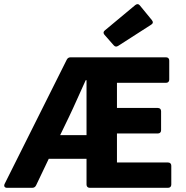

<svg xmlns="http://www.w3.org/2000/svg" viewBox="-27 -898 891 918"><path d="M699.2 -801.8 641.6 -872.1C635.7 -879.9 627.9 -879.9 620.1 -874L474.6 -752.9C466.8 -747.1 465.8 -739.3 472.7 -731.4L516.6 -681.6C522.5 -674.8 529.3 -672.9 538.1 -678.7L696.3 -780.3C705.1 -786.1 706.1 -793 699.2 -801.8ZM532.2 -121.1V-259.8H727.5C737.3 -259.8 743.2 -265.6 743.2 -275.4V-366.2C743.2 -376 737.3 -381.8 727.5 -381.8H532.2V-502H766.6C776.4 -502 782.2 -507.8 782.2 -517.6V-608.4C782.2 -618.2 776.4 -624 766.6 -624H310.5C301.8 -624 295.9 -620.1 292 -612.3L-4.9 -18.6C-9.8 -7.8 -4.9 0 6.8 0H127C135.7 0 141.6 -3.9 145.5 -11.7L206.1 -138.7H386.7V-15.6C386.7 -5.9 392.6 0 402.3 0H776.4C786.1 0 792 -5.9 792 -15.6V-105.5C792 -115.2 786.1 -121.1 776.4 -121.1ZM260.7 -252 302.7 -338.9C329.1 -393.6 354.5 -453.1 382.8 -514.6H386.7V-252Z"/></svg>

Font: Ed Sans Neue
Style: Bold
Weight: 700
Designer: Stephen Hutchings
Version: Version 1.004;PS 001.004;hotconv 1.0.88;makeotf.lib2.5.64775